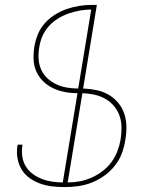

<svg xmlns="http://www.w3.org/2000/svg" viewBox="-20 -755 640 783"><path d="M244 8Q218 8 192.5 5Q167 2 143.5 -6.5Q120 -15 100.5 -29Q81 -43 68.5 -63.5Q56 -84 51.5 -109Q47 -134 51 -160L52 -165H72L71 -161Q68 -139 71 -117Q74 -95 85 -77Q96 -59 112.5 -46.5Q129 -34 149 -26Q169 -18 191 -14.5Q213 -11 236 -11L296 -375Q269 -375 243.5 -380Q218 -385 196 -395.5Q174 -406 156.5 -423Q139 -440 128.5 -463Q118 -486 117 -512Q116 -538 120 -564Q124 -589 134 -614Q144 -639 162 -659.5Q180 -680 204 -695Q228 -710 253 -718.5Q278 -727 303.5 -731Q329 -735 355 -735H375L319 -394Q347 -393 373.5 -387.5Q400 -382 422.5 -369Q445 -356 461.5 -336.5Q478 -317 486.5 -292Q495 -267 495.5 -239.5Q496 -212 491 -184Q487 -157 477 -130Q467 -103 448.5 -79.5Q430 -56 405.5 -38.5Q381 -21 354.5 -10.5Q328 0 299.5 4Q271 8 244 8ZM299 -394 352 -716Q329 -716 306 -712Q283 -708 260 -700Q237 -692 216 -679Q195 -666 178.5 -647.5Q162 -629 152.5 -606.5Q143 -584 140 -561Q136 -538 137.5 -514.5Q139 -491 148 -471Q157 -451 173 -436Q189 -421 209 -411.5Q229 -402 252 -398Q275 -394 299 -394ZM256 -11Q281 -11 305 -15.5Q329 -20 353 -30.5Q377 -41 398 -57Q419 -73 434.5 -94Q450 -115 459 -139Q468 -163 472 -187Q476 -212 475.5 -237Q475 -262 467 -284Q459 -306 444 -323.5Q429 -341 408.5 -352.5Q388 -364 364.5 -369Q341 -374 316 -375Z"/></svg>

Font: Iosevka Thin Extended
Style: Italic
Weight: 100
Width: 7
Italic angle: -9°
Monospace: yes
Designer: Belleve Invis
Foundry: Belleve Invis
Version: Version 32.5.0; ttfautohint (v1.8.4)